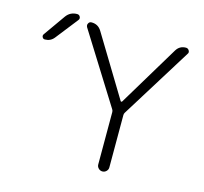

<svg xmlns="http://www.w3.org/2000/svg" viewBox="-108 -897 1058 996"><g transform="rotate(15 421.0 -398.5)"><path d="M127.9 -746.1Q149.4 -776.4 186.5 -776.4Q198.2 -776.4 203.1 -766.1Q208 -755.9 200.2 -747.1L107.4 -628.9Q88.9 -605.5 58.6 -605.5Q48.8 -605.5 44.9 -614.3Q43 -618.2 43 -621.1Q43 -626 45.9 -629.9ZM521.5 -398.4Q522.5 -396.5 525.4 -396.5Q528.3 -396.5 529.3 -398.4L725.6 -724.6Q743.2 -753.9 777.3 -753.9Q788.1 -753.9 793.9 -744.1Q796.9 -739.3 796.9 -734.4Q796.9 -729.5 793 -724.6L557.6 -345.7Q553.7 -339.8 553.7 -332V-50.8Q553.7 -39.1 544.9 -30.3Q536.1 -21.5 523.9 -21.5Q511.7 -21.5 502.9 -30.3Q494.1 -39.1 494.1 -50.8V-332Q494.1 -339.8 490.2 -345.7L253.9 -723.6Q251 -729.5 251 -734.4Q251 -739.3 253.9 -744.1Q258.8 -753.9 270.5 -753.9Q305.7 -753.9 324.2 -723.6Z"/></g></svg>

Font: Gen Jyuu Gothic Light
Style: Regular
Weight: 200
Designer: [Source Han Sans]
Ryoko NISHIZUKA  (kana & ideographs); Paul D. Hunt (Latin, Greek & Cyrillic); Wenlong ZHANG  (bopomofo
Version: Version 1.002.20150607